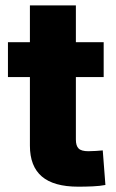

<svg xmlns="http://www.w3.org/2000/svg" viewBox="-20 -685 428 708"><path d="M362.3 -529.3V-400.9H9.3V-529.3ZM90.3 -665H259.8V-170.4Q259.8 -147.5 269.8 -137.5Q279.8 -127.4 305.7 -127.4Q316.4 -127.4 333.7 -128.4Q351.1 -129.4 358.9 -130.4L368.7 -2.9Q348.6 1 321.8 2.2Q294.9 3.4 268.6 3.4Q178.2 3.4 134.3 -34.2Q90.3 -71.8 90.3 -147.9Z"/></svg>

Font: Inter 24pt ExtraBold
Style: Regular
Weight: 800
Designer: Rasmus Andersson
Foundry: rsms
Version: Version 4.001;git-66647c0bb